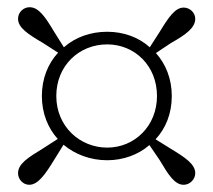

<svg xmlns="http://www.w3.org/2000/svg" viewBox="-20 -626 591 532"><path d="M136 -360C136 -444 199 -503 277 -503C353 -503 415 -444 415 -360C415 -277 353 -217 277 -217C202 -217 136 -275 136 -360ZM96 -360C96 -312 113 -271 140 -241L98 -214C57 -189 30 -172 30 -146C30 -129 44 -114 61 -114C85 -114 105 -142 130 -183L156 -225C188 -198 231 -182 277 -182C321 -182 363 -197 394 -224L422 -183C447 -141 464 -114 489 -114C506 -114 521 -129 521 -146C521 -171 494 -189 453 -214L411 -240C439 -270 456 -311 456 -360C456 -408 439 -449 412 -479L454 -507C495 -530 521 -549 521 -574C521 -591 506 -605 489 -605C465 -605 447 -578 422 -537L395 -495C364 -523 322 -538 277 -538C231 -538 189 -523 157 -495L130 -538C105 -580 87 -606 62 -606C45 -606 30 -592 30 -574C30 -549 58 -531 99 -507L141 -480C113 -450 96 -408 96 -360Z"/></svg>

Font: Harano Aji Mincho
Style: Regular
Weight: 400
Foundry: Masamichi Hosoda
Version: HaranoAjiMincho-Regular version 20230610;ttx 4.39.4